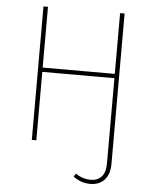

<svg xmlns="http://www.w3.org/2000/svg" viewBox="-59 -730 777 976"><g transform="rotate(5 330.0 -242.0)"><path d="M514 -681H537V86Q537 140 510 168.5Q483 197 439 197Q389 197 351 167L362 151Q396 176 439 176Q473 176 493.5 154Q514 132 514 85V-349H146V0H123V-681H146V-371H514Z"/></g></svg>

Font: FiraGO Thin
Style: Regular
Weight: 100
Designer: bBox Type
Foundry: bBox Type GmbH
Version: Version 1.001;PS 001.001;hotconv 1.0.88;makeotf.lib2.5.64775